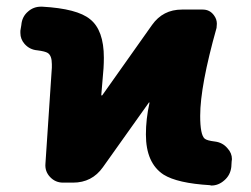

<svg xmlns="http://www.w3.org/2000/svg" viewBox="-20 -576 763 584"><path d="M442.4 -500Q475.6 -546.9 533.2 -546.9H596.7Q618.2 -546.9 630.9 -529.3Q639.6 -517.6 639.6 -503.9Q639.6 -498 638.7 -491.2Q588.9 -314.5 588.9 -223.6Q588.9 -166 602.5 -154.3Q609.4 -148.4 633.8 -145.5Q657.2 -142.6 671.9 -125Q685.5 -110.4 685.5 -91.8Q685.5 -88.9 684.6 -85L683.6 -68.4Q680.7 -43 662.1 -27.3Q644.5 -11.7 623 -11.7Q621.1 -11.7 619.1 -12.7Q519.5 -18.6 477.5 -44.9Q423.8 -80.1 423.8 -167Q423.8 -213.9 434.6 -262.7Q435.5 -263.7 434.1 -264.2Q432.6 -264.6 432.6 -263.7L293 -67.4Q259.8 -20.5 202.1 -20.5H171.9Q148.4 -20.5 132.3 -37.6Q116.2 -54.7 118.2 -78.1L137.7 -370.1Q137.7 -376 137.7 -380.9Q137.7 -407.2 125 -415Q117.2 -419.9 93.8 -422.9Q70.3 -424.8 54.7 -442.4Q42 -457 42 -475.6Q42 -478.5 42 -482.4L44.9 -500Q46.9 -525.4 65.4 -541Q82 -555.7 104.5 -555.7Q106.4 -555.7 108.4 -555.7Q214.8 -549.8 253.9 -517.6Q295.9 -484.4 295.9 -400.4Q295.9 -384.8 294.9 -368.2L288.1 -287.1Q288.1 -286.1 289.1 -285.6Q290 -285.2 291 -286.1Z"/></svg>

Font: Gen Jyuu Gothic Heavy
Style: Bold
Weight: 900
Designer: [Source Han Sans]
Ryoko NISHIZUKA  (kana & ideographs); Paul D. Hunt (Latin, Greek & Cyrillic); Wenlong ZHANG  (bopomofo
Version: Version 1.002.20150607